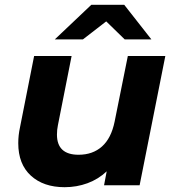

<svg xmlns="http://www.w3.org/2000/svg" viewBox="-20 -771 727 799"><path d="M668 -538 561 0H413L424 -58Q389 -25 344 -8.5Q299 8 249 8Q161 8 108.5 -40Q56 -88 56 -175Q56 -208 63 -240L122 -538H278L221 -250Q217 -231 217 -211Q217 -127 307 -127Q366 -127 404.5 -161.5Q443 -196 457 -265L512 -538ZM499 -607 422 -682 325 -607H208L360 -751H497L610 -607Z"/></svg>

Font: Idrija
Style: Bold Italic
Weight: 700
Italic angle: -11.3°
Designer: Julieta Ulanovsky
Foundry: Julieta Ulanovsky
Version: Version 7.200